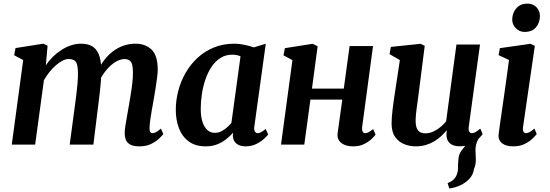

<svg xmlns="http://www.w3.org/2000/svg" viewBox="-20 -814 3094 1081"><path d="M247.9 -556.6 238.1 -446.4Q254.7 -471.7 277.1 -493.7Q299.5 -515.8 325.5 -532.5Q351.5 -549.3 379.7 -558.6Q407.9 -568 436.8 -568Q472.6 -568 497 -554.6Q521.4 -541.1 534.8 -511Q548.1 -480.9 550.2 -430.4Q550.5 -423.4 550.4 -415.9Q550.3 -408.3 549.8 -400.3Q549.3 -392.2 548.5 -383.7L529.4 -412.1Q545.8 -448.5 568.1 -477.3Q590.3 -506 617.7 -526.3Q645 -546.6 676.6 -557.3Q708.3 -568 743.7 -568Q798 -568 833.1 -535Q868.1 -502 868.1 -420.9Q868.1 -403.8 864.1 -373.1Q860.1 -342.3 854.6 -308.4Q849.1 -274.5 844.1 -247Q839.6 -221.8 834.7 -194.1Q829.8 -166.3 826.2 -140.1Q822.5 -113.9 821.9 -93.8Q821.6 -76.3 826.3 -70.2Q831.1 -64.2 838.6 -64.2Q848.2 -64.2 858.5 -69.8Q868.8 -75.5 886.1 -89.9L899.5 -59.3Q894.3 -52 877.4 -35.4Q860.5 -18.7 832.3 -4.4Q804.2 10 765.6 10Q730.2 10 712 -0.8Q693.8 -11.5 687.8 -28.6Q681.8 -45.7 681.9 -64.5Q682.2 -81.8 686.1 -107.4Q690 -133 695.5 -162.2Q701 -191.3 705.5 -219.2Q710 -246 715.5 -278.9Q721 -311.8 724.9 -345.4Q728.8 -379 728.4 -407.9Q728.1 -451.7 716.7 -466.5Q705.3 -481.4 681.3 -481.4Q661.9 -481.4 640.3 -470.7Q618.7 -459.9 597.7 -439.8Q576.7 -419.8 558.8 -392.5Q540.9 -365.1 529 -332L550.7 -408Q550.2 -384.8 548 -356.7Q545.8 -328.6 542.7 -300.2Q539.7 -271.9 536.2 -247L505.8 0H372.4L401.6 -218Q405.4 -245.8 409.5 -278.5Q413.7 -311.2 416.5 -344.3Q419.3 -377.4 418.9 -405.8Q417.9 -453.2 405.9 -467.5Q393.9 -481.7 366.2 -481.7Q350.4 -481.7 332.1 -472.5Q313.8 -463.2 294.9 -446.7Q275.9 -430.1 258.5 -408.5Q241.1 -386.9 227.3 -362.6L177.9 0H46.3L110.6 -475.8L59.7 -503L67.4 -543.4L224.2 -568Z M1412.1 -102.7Q1409.3 -81.3 1415.3 -72.8Q1421.2 -64.2 1431.1 -64.2Q1439 -64.2 1449.4 -69.5Q1459.7 -74.8 1475.8 -88L1489.8 -57.3Q1484.9 -49.6 1467.6 -33.3Q1450.3 -17.1 1423.3 -3.5Q1396.3 10 1362 10Q1331.8 10 1312 -4.8Q1292.2 -19.7 1290.7 -50.8L1292.6 -67.4Q1276.2 -48.3 1253.8 -30.6Q1231.5 -12.8 1202.9 -1.4Q1174.2 10 1138.1 10Q1079.9 10 1042.5 -17.8Q1005.2 -45.5 987.4 -92.3Q969.7 -139.2 969.7 -195.5Q969.7 -249.5 983.8 -303.1Q997.9 -356.7 1025.3 -404.3Q1052.7 -452 1092.8 -488.9Q1132.8 -525.8 1184.9 -546.9Q1236.9 -568 1299.9 -568Q1326.3 -568 1356.9 -561.6Q1387.4 -555.1 1408.7 -547.3L1476.4 -567.7ZM1334.1 -497Q1323.5 -501.9 1311.6 -504Q1299.7 -506.1 1287.4 -506.1Q1250.3 -506.1 1221.5 -487.9Q1192.7 -469.6 1171.6 -438.5Q1150.5 -407.3 1136.9 -367.7Q1123.3 -328.1 1116.7 -285.2Q1110.2 -242.4 1110.2 -201.2Q1110.2 -158.2 1120 -127.9Q1129.8 -97.6 1147.6 -81.8Q1165.3 -66.1 1189 -66.1Q1209.1 -66.1 1226.1 -74.7Q1243.1 -83.4 1257.5 -96.1Q1271.8 -108.9 1282.8 -121.7Z M2019.2 -100.6Q2016.9 -81.5 2021.9 -72.8Q2026.8 -64.2 2035.8 -64.2Q2044.5 -64.2 2053.8 -68.9Q2063.1 -73.6 2081 -87.2L2094.5 -56.4Q2089.8 -48.8 2073.4 -32.7Q2056.9 -16.6 2030.5 -3.3Q2004 10 1969.6 10Q1940.4 10 1919.4 1.2Q1898.4 -7.6 1888.1 -24.1Q1877.8 -40.7 1880.8 -63.4L1907.3 -253.3H1727.8L1693.2 0H1562.1L1626.4 -475.2L1576.2 -502.5L1583.9 -542.9L1740.1 -567.4L1768.4 -553.6L1736.4 -315H1915.6L1948.3 -554.5H2080.2Z M2509.7 247.2 2500.2 216.9Q2522.3 208 2534.3 196.3Q2546.2 184.6 2552.2 167.8Q2558.6 152 2558.5 132Q2558.4 111.9 2560.4 89.8Q2561.8 54.5 2579.2 32.8Q2596.7 11.2 2610.3 -6.8L2685.8 -49.2Q2670.3 -30.2 2663.5 -9.9Q2656.7 10.4 2657 34.4Q2657.5 51.4 2658.6 69.7Q2659.7 87.9 2657.8 105.4Q2656 123 2648.1 138.7Q2644.9 167.4 2624.7 190.4Q2604.5 213.5 2574.1 228.2Q2543.6 242.8 2509.7 247.2ZM2319.9 10Q2288.1 10 2257.2 -1.8Q2226.4 -13.7 2205.8 -41.4Q2185.3 -69.2 2184.6 -117.4Q2184.6 -134.9 2186.2 -155.9Q2187.8 -176.8 2190.6 -200Q2193.5 -223.1 2196.8 -246.9Q2200.2 -270.7 2203.7 -293.2L2231.3 -475.6L2173.2 -509.3L2180.6 -549.9L2348.2 -567.4L2371.3 -556L2337.4 -289.2Q2334.9 -267.7 2331.8 -246.3Q2328.7 -224.9 2326 -205.1Q2323.4 -185.2 2321.7 -168Q2320 -150.8 2320 -137.4Q2320 -109.4 2326.3 -93.2Q2332.6 -77 2344.9 -70.2Q2357.2 -63.4 2375.5 -63.4Q2397.8 -63.4 2419.3 -73.1Q2440.7 -82.7 2459.3 -98.2Q2477.9 -113.7 2491.7 -130.8L2549.9 -563.4H2682.5L2619.2 -100.9Q2616.7 -81.7 2622 -72.9Q2627.2 -64.2 2637.1 -64.2Q2646.1 -64.2 2655.9 -69.6Q2665.8 -75 2684.2 -89.8L2697.5 -59.2Q2692.8 -51.3 2676 -34.7Q2659.1 -18.2 2632 -4.3Q2604.9 9.7 2569.8 9.7Q2533.4 9.7 2515 -5.5Q2496.5 -20.7 2494.2 -46.6Q2493.9 -49.1 2493.7 -52.8Q2493.5 -56.4 2493.7 -60.7Q2494 -65 2494.5 -69.5Q2495 -74 2495.5 -78L2493.8 -79Q2480.3 -63 2463.5 -47.2Q2446.6 -31.4 2425.2 -18.5Q2403.7 -5.6 2377.7 2.2Q2351.6 10 2319.9 10Z M2870.7 10Q2841.9 10 2822.4 1.6Q2802.9 -6.7 2793.9 -22Q2784.9 -37.2 2787.4 -58.4Q2790 -80.5 2794.7 -113.1Q2799.4 -145.7 2805.2 -186.5Q2811 -227.4 2817.9 -274.5Q2824.7 -321.6 2831.7 -372.6Q2838.6 -423.7 2845.7 -476.2L2787.1 -503.6L2794.5 -542.9L2966.5 -567.4L2991.2 -556L2925 -100.6Q2922.3 -82.6 2926.9 -73.4Q2931.5 -64.2 2941.2 -64.2Q2950.5 -64.2 2961.2 -69.9Q2971.9 -75.5 2988.9 -89.9L3001.9 -59.3Q2996.7 -52 2980 -35.4Q2963.3 -18.7 2935.8 -4.4Q2908.3 10 2870.7 10ZM2933.1 -634.3Q2904 -634.3 2883.3 -656.1Q2862.5 -677.8 2863.9 -707.4Q2865.7 -743.9 2888.3 -768.8Q2910.9 -793.7 2949 -793.7Q2981.8 -793.7 3001 -772.7Q3020.2 -751.6 3019.9 -723.8Q3019.5 -685.9 2997.6 -660.1Q2975.7 -634.3 2933.1 -634.3Z"/></svg>

Font: Merriweather 7pt Light
Style: Italic
Weight: 300
Italic angle: -7.8°
Designer: Eben Sorkin
Foundry: Eben Sorkin
Version: Version 2.200;gftools[0.9.31]